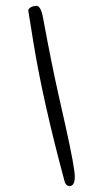

<svg xmlns="http://www.w3.org/2000/svg" viewBox="-20 -594 328 656"><path d="M104 -574.2Q120.1 -574.2 127.4 -531.2Q156.7 -373 179.2 -273.4L203.1 -167Q235.8 -20.5 235.6 10.5Q235.4 41.5 217.3 42Q205.1 41 200.7 25.9Q127 -247.6 94.7 -445.8Q94.7 -445.8 77.1 -554.7Q76.7 -557.6 76.7 -560.1Q82.5 -572.3 104 -574.2Z"/></svg>

Font: Kristi
Style: Regular
Weight: 400
Italic angle: -15°
Version: Version 1.004